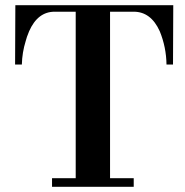

<svg xmlns="http://www.w3.org/2000/svg" viewBox="-20 -717 711 738"><path d="M39 -697H646L645 -469H620Q619 -536 594 -597Q560 -672 494 -672H403V-32H494V1H180V-32H271V-672H190Q125 -672 92 -597Q82 -573 79 -560Q65 -515 64 -469H38Z"/></svg>

Font: GFS Didot Classic
Style: Regular
Weight: 400
Designer: George D. Matthiopoulos
Foundry: George D. Matthiopoulos
Version: Version 1.000